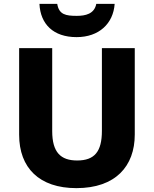

<svg xmlns="http://www.w3.org/2000/svg" viewBox="-20 -963 796 993"><path d="M573 -943H478C468 -891 422 -881 377 -881C321 -881 285 -887 276 -943H184C189 -838 256 -771 376 -771C492 -771 566 -841 573 -943ZM677 -267V-714H507V-286C507 -179 469 -133 379 -133C294 -133 250 -175 250 -285V-714H79V-266C79 -95 183 10 375 10C578 10 677 -104 677 -267Z"/></svg>

Font: Noto Sans Ethiopic ExtraBold
Style: Regular
Weight: 800
Designer: Monotype Design Team
Foundry: Monotype Imaging Inc.
Version: Version 2.102